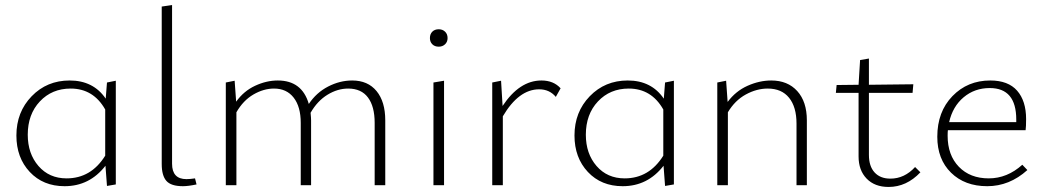

<svg xmlns="http://www.w3.org/2000/svg" viewBox="-20 -734 4139 761"><path d="M404 -407 439 -414V-3L404 3L398 -77Q335 4 236 4Q151 4 98 -52.5Q45 -109 45 -197Q45 -290 105.5 -352.5Q166 -415 256 -415Q350 -415 399 -343ZM244 -27Q341 -27 397 -117V-300Q350 -383 260 -383Q186 -383 138 -332Q90 -281 90 -200Q90 -125 132.5 -76Q175 -27 244 -27Z M705 4Q658 4 639.5 -17Q621 -38 621 -84V-708L662 -714V-85Q662 -24 719 -24Q733 -24 753 -27L759 -3Q726 4 705 4Z M1376 -415Q1438 -415 1472.5 -373Q1507 -331 1507 -257V0H1465V-247Q1465 -312 1438.5 -347.5Q1412 -383 1360 -383Q1318 -383 1278 -358.5Q1238 -334 1211 -287Q1213 -267 1213 -257V0H1172V-247Q1172 -311 1144 -347Q1116 -383 1066 -383Q1025 -383 984.5 -359.5Q944 -336 917 -289V0H875V-407L910 -414L916 -331Q946 -373 991 -394Q1036 -415 1081 -415Q1177 -415 1204 -322Q1234 -367 1280.5 -391Q1327 -415 1376 -415Z M1719 -549Q1703 -549 1693.5 -558.5Q1684 -568 1684 -583Q1684 -599 1693.5 -608.5Q1703 -618 1719 -618Q1734 -618 1744 -608.5Q1754 -599 1754 -583Q1754 -568 1744 -558.5Q1734 -549 1719 -549ZM1698 0V-407L1740 -414V0Z M2126 -415Q2174 -415 2202 -384L2183 -350Q2158 -380 2117 -380Q2036 -380 1973 -273V0H1931V-407L1966 -414L1972 -314Q2039 -415 2126 -415Z M2616 -407 2651 -414V-3L2616 3L2610 -77Q2547 4 2448 4Q2363 4 2310 -52.5Q2257 -109 2257 -197Q2257 -290 2317.5 -352.5Q2378 -415 2468 -415Q2562 -415 2611 -343ZM2456 -27Q2553 -27 2609 -117V-300Q2562 -383 2472 -383Q2398 -383 2350 -332Q2302 -281 2302 -200Q2302 -125 2344.5 -76Q2387 -27 2456 -27Z M3037 -415Q3102 -415 3140 -373Q3178 -331 3178 -257V0H3137V-244Q3137 -310 3107.5 -346.5Q3078 -383 3023 -383Q2979 -383 2936 -359.5Q2893 -336 2865 -289V0H2823V-407L2858 -414L2864 -330Q2896 -373 2943 -394Q2990 -415 3037 -415Z M3607 -72 3628 -51Q3573 7 3502 7Q3447 7 3415 -26Q3383 -59 3383 -114V-366H3293L3296 -397L3383 -398L3389 -496L3424 -502V-398L3600 -400L3597 -366H3424V-120Q3424 -75 3446.5 -50.5Q3469 -26 3509 -26Q3565 -26 3607 -72Z M4032 -81 4052 -60Q3981 4 3893 4Q3804 4 3749.5 -49.5Q3695 -103 3695 -192Q3695 -291 3755 -353Q3815 -415 3905 -415Q3976 -415 4011.5 -374.5Q4047 -334 4047 -262Q4047 -231 4045 -218H3737Q3736 -211 3736 -196Q3736 -119 3780.5 -73Q3825 -27 3899 -27Q3972 -27 4032 -81ZM3903 -385Q3843 -385 3799.5 -348.5Q3756 -312 3742 -250H4008V-260Q4008 -385 3903 -385Z"/></svg>

Font: EauTestInfant Light
Style: Regular
Weight: 300
Designer: Christian Thalmann (Catharsis Fonts)
Version: Version 0.001;PS 000.001;hotconv 1.0.88;makeotf.lib2.5.64775